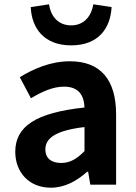

<svg xmlns="http://www.w3.org/2000/svg" viewBox="-20 -859 631 893"><path d="M216 14C281 14 337 -17 385 -60H390L400 0H520V-327C520 -489 447 -574 305 -574C217 -574 137 -540 72 -500L124 -402C176 -433 226 -456 278 -456C347 -456 371 -414 373 -359C148 -335 51 -272 51 -153C51 -57 116 14 216 14ZM265 -101C222 -101 191 -120 191 -164C191 -215 236 -252 373 -268V-156C338 -121 307 -101 265 -101ZM311 -648C439 -648 494 -729 499 -826L414 -839C406 -788 374 -741 311 -741C247 -741 215 -788 208 -839L123 -826C127 -729 184 -648 311 -648Z"/></svg>

Font: Noto Sans CJK TC
Style: Bold
Weight: 700
Designer: Ryoko NISHIZUKA 西塚涼子 (kana, bopomofo & ideographs); Paul D. Hunt (Latin, Greek & Cyrillic); Sandoll Communications 산돌커뮤니
Foundry: Adobe
Version: Version 2.004;hotconv 1.0.118;makeotfexe 2.5.65603